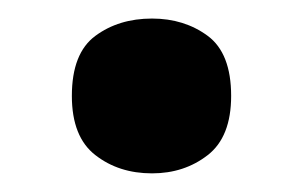

<svg xmlns="http://www.w3.org/2000/svg" viewBox="-20 -455 325 206"><path d="M57.1 -352.1Q57.1 -397.9 82.3 -416.5Q107.4 -435.1 143.1 -435.1Q177.7 -435.1 202.9 -416.5Q228 -397.9 228 -352.1Q228 -308.1 202.9 -288.6Q177.7 -269 143.1 -269Q107.4 -269 82.3 -288.6Q57.1 -308.1 57.1 -352.1Z"/></svg>

Font: Open Sans
Style: Bold
Weight: 700
Designer: Monotype Design Team
Foundry: Monotype Imaging Inc.
Version: Version 3.000; ttfautohint (v1.8.4)